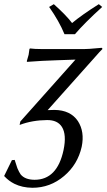

<svg xmlns="http://www.w3.org/2000/svg" viewBox="-29 -663 508 915"><path d="M278.3 -500Q252.9 -562 205.1 -629.9L227.5 -643.1Q287.1 -589.8 314.5 -553.2Q361.3 -592.3 441.9 -643.1L458 -629.9Q374.5 -554.2 328.1 -500ZM64.5 -67.9 67.9 -84 330.6 -378.9 246.1 -376Q209.5 -375 172.4 -373L100.1 -368.2L98.6 -371.1Q104 -388.2 107.4 -401.9L111.3 -429.2L113.8 -432.1Q136.7 -429.2 168.9 -429.2H373Q384.3 -429.2 397.5 -430.2L455.6 -435.1Q459.5 -433.1 459 -429.2Q450.2 -421.4 420.4 -387.2L198.2 -138.2Q213.4 -139.2 230.5 -139.2Q307.1 -138.2 342.3 -85.9Q375 -35.2 360.4 36.1Q341.3 121.1 276.4 175.8Q210.4 231.9 125.5 231.9Q77.1 231.4 39.6 212.9Q12.7 199.2 -5.9 179.2L-9.3 175.8L27.8 100.1L41 99.1L53.7 138.2Q62 157.7 69.3 168Q89.8 193.4 135.7 193.8Q243.7 193.8 273.9 51.8Q289.1 -21.5 266.1 -58.1Q245.1 -91.3 195.3 -90.8Q125 -90.3 65.4 -67.9Z"/></svg>

Font: Linux Biolinum Slanted O
Style: Slanted
Weight: 400
Designer: Philipp H. Poll
Foundry: Philipp H. Poll
Version: Version 1.0.4